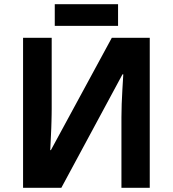

<svg xmlns="http://www.w3.org/2000/svg" viewBox="-20 -894 823 914"><path d="M89.8 -713.9H226.1V-376Q226.1 -363.8 225.8 -348.6Q225.6 -333.5 225.1 -317.1Q224.6 -300.8 224.1 -284.4Q223.6 -268.1 222.7 -252.4Q220.7 -216.3 219.2 -179.2H222.2L512.2 -713.9H692.9V0H558.1V-335.9Q558.1 -363.8 559.3 -398.7Q560.5 -433.6 562.5 -465.3Q564.5 -502.4 566.9 -540H563L272 0H89.8ZM240.7 -874H542V-771H240.7Z"/></svg>

Font: Droid Sans
Style: Bold
Weight: 700
Foundry: Ascender Corporation
Version: Version 1.00 build 112